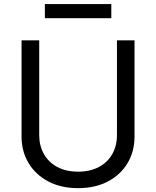

<svg xmlns="http://www.w3.org/2000/svg" viewBox="-20 -929 781 961"><path d="M565.4 -727.1H653.3V-245.6Q653.3 -170.9 618.4 -112.5Q583.5 -54.2 520 -20.8Q456.5 12.7 370.6 12.7Q285.2 12.7 221.7 -20.8Q158.2 -54.2 123 -112.8Q87.9 -171.4 87.9 -245.6V-727.1H176.3V-252.9Q176.3 -199.7 199.7 -158.2Q223.1 -116.7 266.6 -93.3Q310.1 -69.8 370.6 -69.8Q431.2 -69.8 475.1 -93.3Q519 -116.7 542.2 -158.2Q565.4 -199.7 565.4 -252.9ZM537.1 -908.7V-837.9H204.6V-908.7Z"/></svg>

Font: Sahel VF Regular
Style: Regular
Weight: 400
Foundry: Saber Rastikerdar (saber.rastikerdar@gmail.com)
Version: Version 3.4.0